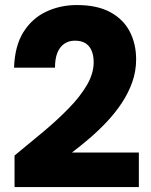

<svg xmlns="http://www.w3.org/2000/svg" viewBox="-20 -766 611 776"><path d="M38.8 -10V-137.4Q97.5 -185.4 154.2 -232.8Q210.9 -280.2 257.1 -327.5Q303.4 -374.7 331 -421.7Q358.6 -468.7 358.6 -514.8Q358.6 -541.2 350.5 -560.6Q342.5 -580.1 326 -590.8Q309.5 -601.6 282.8 -601.6Q257.6 -601.6 239.4 -588.8Q221.1 -576.1 211.6 -551.9Q202.2 -527.8 202.3 -492.6H36.8Q39.8 -581.1 75 -636.8Q110.2 -692.5 167.2 -719.1Q224.2 -745.6 290.3 -745.6Q373.3 -745.6 426.3 -716.5Q479.4 -687.4 504.8 -637.7Q530.2 -587.9 530.2 -526.1Q530.2 -478.4 514.7 -434.4Q499.1 -390.3 472.4 -350Q445.7 -309.7 412.2 -274.2Q378.8 -238.6 342.3 -207.4Q305.7 -176.1 270.7 -149.4H541.2V-10Z"/></svg>

Font: Poppins Variable
Style: Regular
Weight: 100
Designer: Jonny Pinhorn
Foundry: Indian Type Foundry
Version: Version 6.000